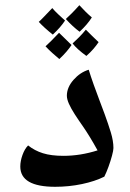

<svg xmlns="http://www.w3.org/2000/svg" viewBox="-20 -718 498 738"><path d="M192 0Q58 0 58 -78Q58 -99 66.5 -122.5Q75 -146 88 -159Q113 -139 145 -129Q177 -119 224 -119Q289 -119 355 -140Q339 -169 325.5 -191Q312 -213 301 -229Q282 -256 267.5 -278.5Q253 -301 245 -319Q237 -337 237 -350Q237 -382 262.5 -411Q288 -440 321 -450Q329 -424 340 -393Q351 -362 362.5 -332Q374 -302 382 -280Q396 -242 406 -209Q416 -176 416 -149Q416 -140 410.5 -119.5Q405 -99 397 -77Q389 -55 381 -39Q345 -21 295 -10.5Q245 0 192 0ZM286 -596Q259 -616 233 -645Q242 -653 255 -666Q268 -679 285 -698Q296 -686 308 -674Q320 -662 333 -651Q316 -624 286 -596ZM208 -491Q195 -502 181.5 -514Q168 -526 155 -540Q164 -548 177 -561Q190 -574 207 -592Q217 -582 229 -570.5Q241 -559 255 -545Q247 -533 235.5 -519.5Q224 -506 208 -491ZM183 -585Q149 -612 129 -634Q134 -638 147 -651.5Q160 -665 181 -687Q189 -677 205 -662Q221 -647 230 -639Q213 -613 183 -585ZM312 -503Q276 -529 259 -551Q271 -562 284 -575Q297 -588 310 -604Q322 -592 334 -580Q346 -568 359 -556Q351 -544 339.5 -530.5Q328 -517 312 -503Z"/></svg>

Font: Noto Naskh Arabic
Style: Regular
Weight: 400
Designer: Monotype Design Team, David Williams, Mohamad Dakak and Nizar Qandah
Foundry: Monotype Imaging Inc.
Version: Version 2.013